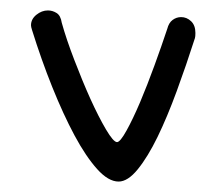

<svg xmlns="http://www.w3.org/2000/svg" viewBox="-20 -349 421 366"><path d="M298.8 -293.9Q301.8 -305.7 309.1 -311Q316.4 -316.4 325.2 -316.4Q335.9 -316.4 344.2 -308.6Q352.5 -300.8 352.5 -286.1Q352.5 -279.3 351.6 -276.4Q335 -224.6 316.9 -175.3Q298.8 -126 280.3 -87.9Q261.7 -49.8 242.7 -26.4Q223.6 -2.9 206.1 -2.9Q186.5 -2.9 165 -26.9Q143.6 -50.8 122.1 -90.8Q100.6 -130.9 79.6 -183.1Q58.6 -235.4 41 -292Q39.1 -297.9 39.1 -300.8Q39.1 -312.5 49.3 -320.8Q59.6 -329.1 71.3 -329.1Q80.1 -329.1 87.9 -324.2Q95.7 -319.3 97.7 -305.7Q106.4 -274.4 121.6 -234.9Q136.7 -195.3 152.3 -160.6Q168 -126 182.1 -102.1Q196.3 -78.1 203.1 -78.1Q209 -78.1 221.2 -100.1Q233.4 -122.1 247.1 -154.3Q260.7 -186.5 274.4 -224.1Q288.1 -261.7 298.8 -293.9Z"/></svg>

Font: Hi Melody Cyrillic
Style: Regular
Weight: 400
Version: Version 0.90 April 10, 2018